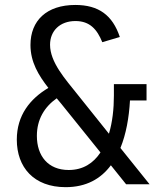

<svg xmlns="http://www.w3.org/2000/svg" viewBox="-20 -762 660 794"><path d="M451 -366.5C451 -312 445 -257 430.5 -209L300.5 -371.5C250.5 -434.5 187 -504 187 -577C187 -635 228.5 -675 292 -675C351.5 -675 381.5 -640.5 403 -587.5L475.5 -609C445.5 -699 388 -741.5 291.5 -741.5C173 -741.5 106 -677 106 -576C106 -505 139.5 -450.5 180 -398.5C104.5 -353.5 49.5 -285.5 49.5 -184.5C49.5 -70 120 12 251.5 12C336.5 12 397 -22.5 438.5 -78.5L501.5 0H598.5L478 -150C501.5 -207.5 513.5 -275.5 517.5 -346.5H586V-414H451ZM132.5 -200C132.5 -268 163.5 -319.5 214.5 -355.5C220.5 -348.5 226.5 -341.5 232 -334.5L395.5 -131.5C366 -87 323.5 -59 264 -59C178.5 -59 132.5 -117.5 132.5 -200Z"/></svg>

Font: Monaspace Argon Light
Style: Regular
Weight: 300
Designer: Riley Cran & the Lettermatic Team
Foundry: Lettermatic
Version: Version 1.000 (Monaspace Argon)